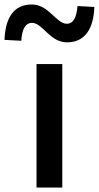

<svg xmlns="http://www.w3.org/2000/svg" viewBox="-76 -837 441 857"><path d="M87 0H202V-551H87ZM223 -648C304 -648 342 -710 345 -806L270 -810C266 -761 252 -731 222 -731C175 -731 142 -817 66 -817C-16 -817 -52 -756 -56 -659L19 -655C22 -706 37 -735 67 -735C114 -735 146 -648 223 -648Z"/></svg>

Font: Noto Sans CJK TC Medium
Style: Regular
Weight: 500
Designer: Ryoko NISHIZUKA 西塚涼子 (kana, bopomofo & ideographs); Paul D. Hunt (Latin, Greek & Cyrillic); Sandoll Communications 산돌커뮤니
Foundry: Adobe
Version: Version 2.004;hotconv 1.0.118;makeotfexe 2.5.65603